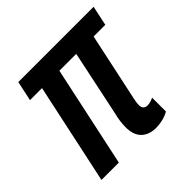

<svg xmlns="http://www.w3.org/2000/svg" viewBox="-147 -674 813 813"><g transform="rotate(-45 260.0 -267.0)"><path d="M346 8Q303 8 279 -15.5Q255 -39 255 -86Q255 -102 257.5 -121Q260 -140 265 -159L327 -453H226L129 0H25L122 -453H50L69 -542H520L501 -453H431L366 -149Q364 -139 362.5 -130.5Q361 -122 361 -112Q361 -85 387 -85Q396 -85 406 -88Q416 -91 423 -95V-12Q406 -2 385 3Q364 8 346 8Z"/></g></svg>

Font: Noto Sans ExtraCondensed SemiBold
Style: Italic
Weight: 600
Width: 2
Italic angle: -12°
Designer: Monotype Design Team
Foundry: Monotype Imaging Inc.
Version: Version 2.013; ttfautohint (v1.8.4.7-5d5b)